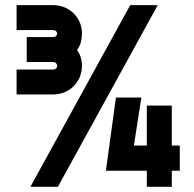

<svg xmlns="http://www.w3.org/2000/svg" viewBox="-20 -720 749 740"><path d="M203.1 0H97.2L481.9 -700.2H587.9ZM672.9 -62H642.1V0H545.9V-62H388.2L426.8 -344.2H524.9L496.1 -159.2H545.9V-313H642.1V-159.2H672.9ZM295.9 -466.8Q295.9 -443.4 287.4 -423.1Q278.8 -402.8 263.9 -387.9Q249 -373 228.8 -364.5Q208.5 -356 185.1 -356H43.9V-452.1H185.1Q191.9 -452.1 196 -456.1Q200.2 -460 200.2 -466.8Q200.2 -472.2 196 -476.6Q191.9 -481 185.1 -481H83V-577.1H185.1Q191.9 -577.1 196 -581.1Q200.2 -585 200.2 -590.8Q200.2 -596.2 196 -600.1Q191.9 -604 185.1 -604H43.9V-700.2H185.1Q208.5 -700.2 228.8 -691.7Q249 -683.1 263.9 -668.5Q278.8 -653.8 287.4 -633.8Q295.9 -613.8 295.9 -590.8Q295.9 -573.7 291.7 -557.6Q287.6 -541.5 276.9 -527.8Q286.6 -513.7 291.3 -498.5Q295.9 -483.4 295.9 -466.8Z"/></svg>

Font: Righteous
Style: Regular
Weight: 400
Version: Version 1.000